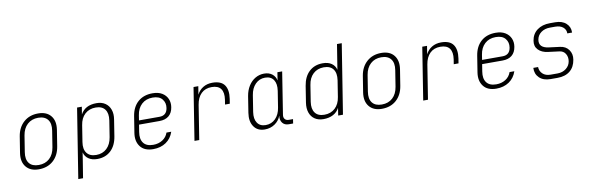

<svg xmlns="http://www.w3.org/2000/svg" viewBox="-57 -1267 6113 1984"><g transform="rotate(-10 3000.0 -275.0)"><path d="M254 10Q166 10 121.5 -44.5Q77 -99 91 -190L118 -360Q133 -452 193.5 -506Q254 -560 345 -560Q434 -560 478 -505.5Q522 -451 508 -360L481 -190Q466 -97 406 -43.5Q346 10 254 10ZM261 -34Q330 -34 374.5 -75Q419 -116 431 -190L458 -360Q470 -434 438 -475Q406 -516 338 -516Q270 -516 225 -475Q180 -434 168 -360L141 -190Q129 -116 160.5 -75Q192 -34 261 -34Z M637 180 753 -550H803L790 -471Q837 -560 958 -560Q1012 -560 1049 -535Q1086 -510 1102 -465Q1118 -420 1108 -361L1081 -190Q1066 -95 1010 -42.5Q954 10 867 10Q812 10 775.5 -15.5Q739 -41 729 -84L716 0L687 180ZM864 -33Q931 -33 975 -74.5Q1019 -116 1031 -190L1058 -361Q1069 -435 1038.5 -476Q1008 -517 941 -517Q874 -517 829 -476Q784 -435 773 -361L746 -190Q734 -116 765.5 -74.5Q797 -33 864 -33Z M1455 10Q1363 10 1320 -46Q1277 -102 1291 -190L1318 -360Q1333 -455 1392.5 -507.5Q1452 -560 1546 -560Q1606 -560 1645.5 -536Q1685 -512 1702.5 -472Q1720 -432 1712 -384Q1703 -326 1666 -295.5Q1629 -265 1567 -265H1353L1341 -190Q1329 -117 1360 -75.5Q1391 -34 1462 -34Q1518 -34 1560 -61Q1602 -88 1618 -135H1668Q1645 -66 1589 -28Q1533 10 1455 10ZM1360 -308H1575Q1650 -308 1662 -384Q1671 -438 1639.5 -477Q1608 -516 1539 -516Q1469 -516 1424 -474.5Q1379 -433 1368 -360Z M1888 0 1975 -550H2025L2011 -463Q2034 -509 2076 -534.5Q2118 -560 2173 -560Q2264 -560 2300 -509Q2336 -458 2322 -365L2314 -315H2264L2272 -365Q2283 -439 2254.5 -478Q2226 -517 2158 -517Q2091 -517 2049 -476Q2007 -435 1995 -360L1938 0Z M2625 10Q2549 10 2511 -45.5Q2473 -101 2487 -189L2514 -360Q2524 -420 2552.5 -465Q2581 -510 2623.5 -535Q2666 -560 2716 -560Q2767 -560 2800 -534.5Q2833 -509 2842 -466L2855 -550H2905L2835 -105Q2831 -78 2845 -61.5Q2859 -45 2885 -45H2930L2923 0H2878Q2834 0 2811.5 -29.5Q2789 -59 2796 -105Q2777 -53 2731 -21.5Q2685 10 2625 10ZM2642 -33Q2703 -33 2745 -75Q2787 -117 2798 -189L2825 -360Q2836 -432 2808 -474.5Q2780 -517 2719 -517Q2659 -517 2617 -474.5Q2575 -432 2564 -360L2537 -189Q2526 -117 2554.5 -75Q2583 -33 2642 -33Z M3241 10Q3187 10 3150 -15Q3113 -40 3097.5 -85Q3082 -130 3091 -189L3118 -360Q3133 -455 3189 -507.5Q3245 -560 3332 -560Q3388 -560 3424 -535Q3460 -510 3470 -467L3512 -730H3562L3446 0H3396L3408 -79Q3386 -36 3343 -13Q3300 10 3241 10ZM3258 -33Q3326 -33 3370.5 -74.5Q3415 -116 3426 -189L3453 -360Q3464 -434 3433.5 -475.5Q3403 -517 3335 -517Q3268 -517 3223.5 -475.5Q3179 -434 3168 -360L3141 -189Q3130 -116 3160.5 -74.5Q3191 -33 3258 -33Z M3854 10Q3766 10 3721.5 -44.5Q3677 -99 3691 -190L3718 -360Q3733 -452 3793.5 -506Q3854 -560 3945 -560Q4034 -560 4078 -505.5Q4122 -451 4108 -360L4081 -190Q4066 -97 4006 -43.5Q3946 10 3854 10ZM3861 -34Q3930 -34 3974.5 -75Q4019 -116 4031 -190L4058 -360Q4070 -434 4038 -475Q4006 -516 3938 -516Q3870 -516 3825 -475Q3780 -434 3768 -360L3741 -190Q3729 -116 3760.5 -75Q3792 -34 3861 -34Z M4288 0 4375 -550H4425L4411 -463Q4434 -509 4476 -534.5Q4518 -560 4573 -560Q4664 -560 4700 -509Q4736 -458 4722 -365L4714 -315H4664L4672 -365Q4683 -439 4654.5 -478Q4626 -517 4558 -517Q4491 -517 4449 -476Q4407 -435 4395 -360L4338 0Z M5055 10Q4963 10 4920 -46Q4877 -102 4891 -190L4918 -360Q4933 -455 4992.5 -507.5Q5052 -560 5146 -560Q5206 -560 5245.5 -536Q5285 -512 5302.5 -472Q5320 -432 5312 -384Q5303 -326 5266 -295.5Q5229 -265 5167 -265H4953L4941 -190Q4929 -117 4960 -75.5Q4991 -34 5062 -34Q5118 -34 5160 -61Q5202 -88 5218 -135H5268Q5245 -66 5189 -28Q5133 10 5055 10ZM4960 -308H5175Q5250 -308 5262 -384Q5271 -438 5239.5 -477Q5208 -516 5139 -516Q5069 -516 5024 -474.5Q4979 -433 4968 -360Z M5623 10Q5548 10 5506 -30.5Q5464 -71 5467 -135H5517Q5518 -92 5548.5 -63.5Q5579 -35 5631 -35H5704Q5757 -35 5794.5 -64.5Q5832 -94 5839 -140Q5846 -183 5825.5 -217Q5805 -251 5762 -256L5644 -271Q5580 -279 5544 -316Q5508 -353 5518 -411Q5529 -481 5582 -520.5Q5635 -560 5716 -560H5770Q5844 -560 5885.5 -522Q5927 -484 5925 -425H5875Q5876 -464 5846 -489.5Q5816 -515 5763 -515H5709Q5653 -515 5615 -487Q5577 -459 5569 -412Q5556 -330 5659 -316L5776 -301Q5836 -294 5867.5 -250Q5899 -206 5889 -147Q5877 -71 5827 -30.5Q5777 10 5696 10Z"/></g></svg>

Font: JetBrains Mono Thin
Style: Italic
Weight: 100
Italic angle: -9°
Monospace: yes
Designer: Philipp Nurullin, Konstantin Bulenkov
Foundry: JetBrains
Version: Version 2.305; ttfautohint (v1.8.4.7-5d5b)